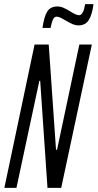

<svg xmlns="http://www.w3.org/2000/svg" viewBox="-20 -902 469 922"><path d="M1 0 146 -688H214L249 -183H254L361 -688H421L274 0H208L173 -514H169L59 0ZM256 -871Q270 -871 283 -865.5Q296 -860 316 -848Q345 -829 360 -829Q380 -829 389 -882H429Q422 -829 405.5 -804.5Q389 -780 357 -780Q343 -780 330 -785.5Q317 -791 298 -802Q287 -809 274 -815.5Q261 -822 252 -822Q241 -822 234.5 -808.5Q228 -795 223 -768H184Q192 -824 207.5 -847.5Q223 -871 256 -871Z"/></svg>

Font: Saira Ultra Condensed
Style: Italic
Weight: 400
Width: 1
Italic angle: -12°
Designer: Hector Gatti with collaboration of the Omnibus-Type team
Foundry: Omnibus-Type
Version: Version 1.001; ttfautohint (v1.8)